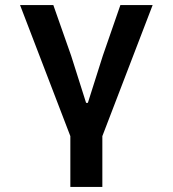

<svg xmlns="http://www.w3.org/2000/svg" viewBox="-20 -536 680 756"><path d="M257 0 59 -516H190L260 -317L319 -131H326L385 -317L454 -516H581L383 0V200H257Z"/></svg>

Font: Writer SemiBold
Style: Regular
Weight: 600
Monospace: yes
Designer: Mike Abbink, Paul van der Laan, Pieter van Rosmalen
Foundry: Bold Monday
Version: Version 2.001 2020